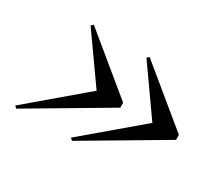

<svg xmlns="http://www.w3.org/2000/svg" viewBox="-100 -805 921 835"><g transform="rotate(30 360.0 -387.5)"><path d="M314 -387.5 149.5 -620 160 -630 440 -400V-375L50 -145L40 -155ZM594 -387.5 430 -620 440 -630 720 -400V-375L330 -145L319.5 -155Z"/></g></svg>

Font: Bodoni* 11pt
Style: Italic
Weight: 400
Italic angle: -13°
Version: Version 2.3